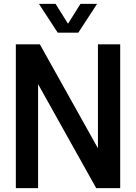

<svg xmlns="http://www.w3.org/2000/svg" viewBox="-20 -968 700 988"><path d="M61.5 0V-740H185L484 -205V-740H598.5V0H475L176 -535V0ZM277 -800 180.5 -948H266L330 -846L394 -948H479.5L383 -800Z"/></svg>

Font: Encode Sans Cnd SmBold
Style: Regular
Weight: 600
Width: 3
Designer: Multiple Designers
Foundry: Impallari Type
Version: Version 3.002; ttfautohint (v1.8.3) -l 8 -r 50 -G 200 -x 14 